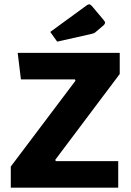

<svg xmlns="http://www.w3.org/2000/svg" viewBox="-20 -870 607 890"><path d="M30 0V-98L330 -496L327 -502H77L62 -625H535V-527L236 -129L239 -123H528V0ZM245 -677 213 -722 383 -846Q389 -850 393 -850Q399 -850 406 -842L459 -779Q467 -770 467 -765Q467 -758 457 -750L425 -723Q420 -718 415 -716Q410 -714 401 -712Z"/></svg>

Font: Changa SemiBold
Style: Regular
Weight: 600
Designer: Eduardo Rodriguez Tunni
Foundry: Eduardo Rodriguez Tunni
Version: Version 3.002; ttfautohint (v1.8.2)